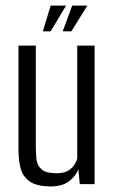

<svg xmlns="http://www.w3.org/2000/svg" viewBox="-20 -658 411 686"><path d="M162 8Q110 8 85 -10.5Q60 -29 53 -59Q46 -89 46 -123V-495H108V-131Q108 -109 110.5 -87.5Q113 -66 129 -52.5Q145 -39 182 -39Q208 -39 223 -48Q238 -57 246 -69.5Q254 -82 256 -92V-495H318V0H265L260 -54Q252 -30 227.5 -11Q203 8 162 8ZM133 -546 161 -638H216L161 -546ZM204 -546 238 -638H292L235 -546Z"/></svg>

Font: Alumni Sans Thin
Style: Regular
Weight: 400
Version: Version 1.018